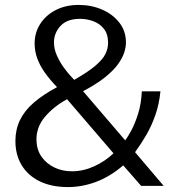

<svg xmlns="http://www.w3.org/2000/svg" viewBox="-20 -754 728 779"><path d="M299.5 -734Q350.5 -734 394 -715.2Q437.5 -696.5 464.2 -662.2Q491 -628 491 -581Q491 -563 484 -541Q477 -519 458.8 -493.5Q440.5 -468 406.2 -440.5Q372 -413 317 -384L488 -184.5Q498 -197.5 513 -225.2Q528 -253 540.5 -293Q553 -333 555.5 -383.5H631Q625.5 -330 610.2 -286.8Q595 -243.5 573.8 -206.8Q552.5 -170 528 -136.5L644 0H552.5L480 -83Q426 -37 369.5 -16Q313 5 256.5 5Q188 5 140.2 -18.8Q92.5 -42.5 67.5 -84.5Q42.5 -126.5 42.5 -182Q42.5 -228.5 61 -266.8Q79.5 -305 117 -337.5Q154.5 -370 211.5 -400.5Q182.5 -430.5 162.2 -459Q142 -487.5 131.2 -516.8Q120.5 -546 120.5 -578Q120.5 -621.5 143.2 -657Q166 -692.5 206.2 -713.2Q246.5 -734 299.5 -734ZM302 -677.5Q251.5 -677 225.2 -648.5Q199 -620 199 -582Q199 -555 210.8 -528.8Q222.5 -502.5 237.8 -481.5Q253 -460.5 264 -448.5L281 -430Q337.5 -462 367.2 -487.5Q397 -513 407.8 -535.2Q418.5 -557.5 418.5 -580Q418.5 -616 401.2 -637.5Q384 -659 357.2 -668.5Q330.5 -678 302 -677.5ZM252 -351.5Q196.5 -321 161.2 -278.5Q126 -236 128 -182.5Q129.5 -145 149.2 -117.2Q169 -89.5 201.2 -74.2Q233.5 -59 272 -59Q317.5 -59 362 -79.2Q406.5 -99.5 440.5 -132Z"/></svg>

Font: Public Sans Thin Light
Style: Regular
Weight: 300
Version: Version 1.007